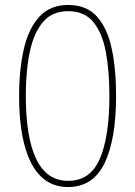

<svg xmlns="http://www.w3.org/2000/svg" viewBox="-20 -745 545 774"><path d="M448 -359Q448 -183 401.5 -87Q355 9 254 9Q157 9 107 -85.5Q57 -180 57 -358Q57 -464 76 -547Q95 -630 138.5 -677.5Q182 -725 255 -725Q329 -725 371 -678Q413 -631 430.5 -548.5Q448 -466 448 -359ZM84 -359Q84 -192 126 -104Q168 -16 255 -16Q344 -16 382.5 -105Q421 -194 421 -359Q421 -460 406.5 -536.5Q392 -613 356 -656.5Q320 -700 255 -700Q190 -700 153 -656Q116 -612 100 -535.5Q84 -459 84 -359Z"/></svg>

Font: Noto Sans Myanmar SemiCondensed Thin
Style: Regular
Weight: 100
Width: 4
Designer: Monotype Design Team
Foundry: Monotype Imaging Inc.
Version: Version 2.107; ttfautohint (v1.8.4.7-5d5b)